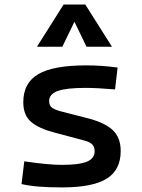

<svg xmlns="http://www.w3.org/2000/svg" viewBox="-20 -815 626 845"><path d="M252.9 9.8Q194.3 9.8 151.6 6.3Q108.9 2.9 74.7 -4.9L86.9 -105Q191.4 -89.4 252.9 -89.4Q328.6 -89.4 362.5 -103.5Q396.5 -117.7 396.5 -148.9Q396.5 -169.9 385 -180.4Q373.5 -190.9 350.1 -196.8L221.7 -231Q150.4 -249.5 116.5 -278.8Q82.5 -308.1 82.5 -365.2Q82.5 -450.2 148.7 -488.8Q214.8 -527.3 359.4 -527.3Q429.2 -527.3 497.6 -517.6L486.3 -421.4Q445.8 -424.8 414.8 -426.5Q383.8 -428.2 356.4 -428.2Q272 -428.2 234.1 -414.6Q196.3 -400.9 196.3 -370.1Q196.3 -349.1 210.4 -339.8Q224.6 -330.6 254.4 -323.2L358.9 -296.4Q437.5 -277.3 474.4 -244.1Q511.2 -210.9 511.2 -150.4Q511.2 -66.9 449.5 -28.6Q387.7 9.8 252.9 9.8ZM142.6 -609.4 259.8 -794.9H355.5L472.7 -609.4H360.8L307.6 -719.2L254.4 -609.4Z"/></svg>

Font: Caskaydia Cove Medium
Style: Regular
Weight: 500
Monospace: yes
Designer: Aaron Bell
Foundry: Saja Typeworks
Version: Version 4.300; ttfautohint (v1.8.3)